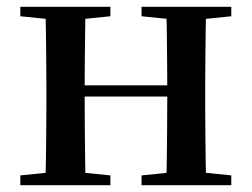

<svg xmlns="http://www.w3.org/2000/svg" viewBox="-20 -547 744 567"><path d="M113 0Q115 -25 115.5 -66.5Q116 -108 116.5 -153Q117 -198 117 -232V-296Q117 -330 116.5 -374.5Q116 -419 115.5 -461Q115 -503 113 -527H233Q232 -503 231.5 -460.5Q231 -418 230.5 -371.5Q230 -325 230 -287V-266Q230 -215 230.5 -163Q231 -111 231.5 -68Q232 -25 233 0ZM470 0Q472 -25 472.5 -68Q473 -111 473.5 -163Q474 -215 474 -266V-287Q474 -325 473.5 -371.5Q473 -418 472.5 -460.5Q472 -503 470 -527H589Q588 -503 587.5 -461Q587 -419 586.5 -374.5Q586 -330 586 -296V-232Q586 -198 586.5 -153Q587 -108 587.5 -66.5Q588 -25 589 0ZM40 0V-29L149 -40H198L306 -29V0ZM40 -499V-527H306V-499L198 -488H149ZM398 0V-29L506 -40H556L663 -29V0ZM398 -499V-527H663V-499L556 -488H506ZM173 -262V-295H530V-262Z"/></svg>

Font: Noto Serif KR SemiBold
Style: Regular
Weight: 600
Designer: Ryoko NISHIZUKA 西塚涼子 (kana & ideographs); Frank Grießhammer (Latin, Greek & Cyrillic); Wenlong ZHANG 张文龙 (bopomofo); San
Foundry: Adobe
Version: Version 2.003-H1;hotconv 1.1.1;makeotfexe 2.6.0